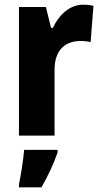

<svg xmlns="http://www.w3.org/2000/svg" viewBox="-20 -672 433 820"><path d="M335 -652C275 -652 229 -604 206 -553H198L176 -642H61V-93H213V-371C212 -456 256 -497 325 -497C340 -497 357 -495 367 -492L379 -647C363 -651 348 -652 335 -652ZM226 -21V-32H83C80 9 69 78 61 115V128H157C185 79 209 29 226 -21Z"/></svg>

Font: Noto Sans Kannada UI Condensed ExtraBold
Style: Regular
Weight: 800
Width: 3
Designer: Jelle Bosma - Monotype Design Team
Foundry: Monotype Imaging Inc.
Version: Version 2.005